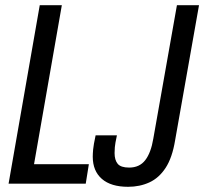

<svg xmlns="http://www.w3.org/2000/svg" viewBox="-20 -707 786 739"><path d="M13 0 133 -687H218L111 -75H322L310 0ZM473 12Q407 12 372 -18.5Q337 -49 337 -104Q337 -115 338.5 -132Q340 -149 348 -186H430Q423 -154 422 -140.5Q421 -127 421 -118Q421 -91 433 -76.5Q445 -62 477 -62Q517 -62 539 -90.5Q561 -119 570 -173L661 -687H746L654 -167Q643 -100 617.5 -61Q592 -22 555 -5Q518 12 473 12Z"/></svg>

Font: Archivo ExtraCondensed
Style: Italic
Weight: 400
Width: 2
Italic angle: -10°
Designer: Hector Gatti
Foundry: Omnibus-Type
Version: Version 2.001